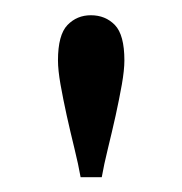

<svg xmlns="http://www.w3.org/2000/svg" viewBox="-20 -702 244 257"><path d="M101.6 -681.6Q121.1 -681.6 133.8 -668.5Q146.5 -655.3 146.5 -621.1Q146.5 -608.4 143.1 -588.9Q139.6 -569.3 134.8 -547.4Q129.9 -525.4 124.5 -503.4Q119.1 -481.4 116.2 -464.8H87.9Q85 -481.4 79.6 -503.4Q74.2 -525.4 69.3 -547.4Q64.5 -569.3 61 -588.9Q57.6 -608.4 57.6 -621.1Q57.6 -655.3 70.3 -668.5Q83 -681.6 101.6 -681.6Z"/></svg>

Font: Crimson Pro ExtraLight
Style: Regular
Weight: 250
Designer: Jacques Le Bailly
Foundry: Baron von Fonthausen
Version: Version 1.003